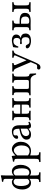

<svg xmlns="http://www.w3.org/2000/svg" viewBox="1748 -2486 972 4508"><g transform="rotate(-90 2234.0 -232.0)"><path d="M121.1 -222.2Q121.1 -194.8 123.5 -169.7Q126 -144.5 132.8 -118.4Q139.6 -92.3 150.4 -73.2Q161.1 -54.2 179.4 -42Q197.8 -29.8 221.2 -29.8Q260.7 -29.8 289.1 -74.2V-361.8Q258.8 -398.9 226.1 -398.9Q121.1 -398.9 121.1 -222.2ZM368.2 -356.9V-67.9Q394 -29.8 433.1 -29.8Q458 -29.8 477.1 -40.3Q496.1 -50.8 507.1 -67.1Q518.1 -83.5 524.9 -107.9Q531.7 -132.3 533.9 -155.8Q536.1 -179.2 536.1 -208Q536.1 -243.7 532 -273.9Q527.8 -304.2 517.8 -334.2Q507.8 -364.3 487.3 -381.6Q466.8 -398.9 437 -398.9Q397 -398.9 368.2 -356.9ZM39.1 -192.9Q39.1 -251 53.7 -298.6Q68.4 -346.2 93 -376.2Q117.7 -406.2 148.9 -422.6Q180.2 -439 214.8 -439Q258.3 -439 289.1 -404.8V-559.1Q289.1 -579.6 288.6 -591.3Q288.1 -603 285.2 -612.8Q282.2 -622.6 279.1 -627Q275.9 -631.3 267.1 -634.8Q258.3 -638.2 250.2 -639.2Q242.2 -640.1 225.1 -641.1Q220.7 -645.5 219.2 -655Q217.8 -664.6 219.2 -670.9Q249 -672.9 294.7 -681.9Q340.3 -690.9 358.9 -698.2Q372.1 -698.2 372.1 -688Q368.2 -647.9 368.2 -583V-394Q404.8 -439 464.8 -439Q513.2 -439 548.6 -410.4Q584 -381.8 601.1 -336.2Q618.2 -290.5 618.2 -233.9Q618.2 -167 596.2 -111.3Q574.2 -55.7 533.9 -22.9Q493.7 9.8 442.9 9.8Q397 9.8 368.2 -19V109.9Q368.2 142.1 370.4 158.9Q372.6 175.8 381.6 185.5Q390.6 195.3 402.3 197.5Q414.1 199.7 439.9 201.2Q444.3 205.6 444.3 217.5Q444.3 229.5 439.9 233.9Q373.5 231.9 329.1 231.9Q287.1 231.9 216.8 233.9Q212.4 229.5 212.4 217.5Q212.4 205.6 216.8 201.2Q242.7 199.7 254.4 197.5Q266.1 195.3 275.4 185.5Q284.7 175.8 286.9 158.9Q289.1 142.1 289.1 109.9V-29.8Q252.4 9.8 192.9 9.8Q121.1 9.8 80.1 -48.8Q39.1 -107.4 39.1 -192.9Z M838.9 -312V-61Q889.6 -23.9 932.6 -23.9Q972.7 -23.9 1001.5 -40.8Q1030.3 -57.6 1045.4 -85.7Q1060.5 -113.8 1067.1 -144Q1073.7 -174.3 1073.7 -208Q1073.7 -290.5 1038.8 -341.8Q1003.9 -393.1 954.6 -393.1Q903.8 -393.1 838.9 -312ZM686.5 233.9Q682.1 229.5 682.1 217.5Q682.1 205.6 686.5 201.2Q703.6 200.2 713.1 199Q722.7 197.8 732.2 194.1Q741.7 190.4 745.8 185.1Q750 179.7 753.4 169.2Q756.8 158.7 757.8 145Q758.8 131.3 758.8 109.9V-316.9Q758.8 -339.4 756.6 -351.3Q754.4 -363.3 746.1 -370.6Q737.8 -377.9 727.3 -380.4Q716.8 -382.8 693.8 -384.8Q692.4 -389.6 691.4 -398.9Q690.4 -408.2 691.9 -413.1Q767.6 -422.9 814.9 -441.9Q825.2 -441.9 826.7 -434.1Q835 -387.2 836.9 -356.9H839.8Q871.6 -392.1 910.6 -415.5Q949.7 -439 982.9 -439Q1032.2 -439 1073.5 -410.2Q1114.7 -381.3 1137.2 -334.5Q1159.7 -287.6 1159.7 -234.9Q1159.7 -167.5 1134.3 -112.5Q1108.9 -57.6 1057.9 -23.9Q1006.8 9.8 939 9.8Q918.9 9.8 889.6 4.2Q860.4 -1.5 838.9 -8.8V109.9Q838.9 131.3 839.8 145Q840.8 158.7 844.2 169.2Q847.7 179.7 851.6 185.1Q855.5 190.4 865 194.1Q874.5 197.8 884 199Q893.6 200.2 910.6 201.2Q915 205.6 915 217.5Q915 229.5 910.6 233.9Q844.2 231.9 798.8 231.9Q752.9 231.9 686.5 233.9Z M1466.3 -79.1V-232.9L1387.2 -211.9Q1360.4 -204.6 1341.3 -192.9Q1322.3 -181.2 1312 -167Q1301.8 -152.8 1297.1 -138.4Q1292.5 -124 1292.5 -108.9Q1292.5 -77.1 1311 -54Q1329.6 -30.8 1364.3 -30.8Q1409.2 -30.8 1466.3 -79.1ZM1466.3 -47.9H1464.4L1444.3 -32.2Q1414.1 -7.3 1389.2 1.2Q1364.3 9.8 1334.5 9.8Q1209.5 9.8 1209.5 -98.1Q1209.5 -147.9 1255.1 -186.8Q1300.8 -225.6 1374.5 -243.2L1466.3 -265.1Q1466.3 -338.4 1446.8 -372.1Q1427.2 -405.8 1385.3 -405.8Q1342.3 -405.8 1325.2 -396Q1308.1 -386.2 1308.1 -360.8Q1308.1 -353 1309.8 -344Q1311.5 -335 1311.5 -332Q1311.5 -316.9 1297.6 -304.4Q1283.7 -292 1263.2 -292Q1228.5 -292 1228.5 -326.2Q1228.5 -355 1252.7 -381.3Q1276.9 -407.7 1317.1 -423.3Q1357.4 -439 1401.4 -439Q1471.2 -439 1508.8 -396Q1546.4 -353 1546.4 -270V-123Q1546.4 -80.1 1551.5 -59.1Q1556.6 -38.1 1575.2 -38.1Q1594.2 -38.1 1613.3 -54.2Q1627 -46.9 1630.4 -26.9Q1613.8 -11.2 1588.1 -0.7Q1562.5 9.8 1535.2 9.8Q1501 9.8 1486.3 -5.4Q1471.7 -20.5 1466.3 -47.9Z M1667 2Q1662.6 -2.4 1662.6 -14.4Q1662.6 -26.4 1667 -30.8Q1685.1 -32.2 1693.8 -33.4Q1702.6 -34.7 1712.4 -38.3Q1722.2 -42 1726.1 -47.1Q1730 -52.2 1733.6 -62.7Q1737.3 -73.2 1738 -86.9Q1738.8 -100.6 1738.8 -122.1V-307.1Q1738.8 -328.6 1738 -342.3Q1737.3 -356 1733.6 -366.5Q1730 -377 1726.1 -382.3Q1722.2 -387.7 1712.4 -391.1Q1702.6 -394.5 1693.6 -395.8Q1684.6 -397 1667 -397.9Q1662.6 -402.3 1662.6 -414.6Q1662.6 -426.8 1667 -431.2Q1747.1 -429.2 1777.8 -429.2Q1809.6 -429.2 1885.7 -431.2Q1890.1 -426.8 1890.1 -414.6Q1890.1 -402.3 1885.7 -397.9Q1867.7 -396.5 1859.1 -395.5Q1850.6 -394.5 1841.3 -390.6Q1832 -386.7 1828.6 -382.1Q1825.2 -377.4 1822 -366.5Q1818.8 -355.5 1818.4 -342.5Q1817.9 -329.6 1817.9 -307.1V-242.2H2031.7V-307.1Q2031.7 -329.6 2031.2 -342.5Q2030.8 -355.5 2027.6 -366.5Q2024.4 -377.4 2021 -382.3Q2017.6 -387.2 2008.3 -390.9Q1999 -394.5 1990.2 -395.8Q1981.4 -397 1963.9 -397.9Q1959.5 -402.3 1959.5 -414.6Q1959.5 -426.8 1963.9 -431.2Q2042 -429.2 2070.8 -429.2Q2147.5 -429.2 2182.6 -431.2Q2187 -426.8 2187 -414.6Q2187 -402.3 2182.6 -397.9Q2164.6 -396.5 2155.8 -395.3Q2147 -394 2137.2 -390.6Q2127.4 -387.2 2123.8 -382.1Q2120.1 -377 2116.2 -366.5Q2112.3 -356 2111.6 -342.3Q2110.8 -328.6 2110.8 -307.1V-122.1Q2110.8 -100.6 2111.6 -86.9Q2112.3 -73.2 2116 -62.5Q2119.6 -51.8 2123.5 -46.6Q2127.4 -41.5 2137 -37.8Q2146.5 -34.2 2155.8 -33Q2165 -31.7 2182.6 -30.8Q2187 -26.4 2187 -14.4Q2187 -2.4 2182.6 2Q2104.5 0 2071.8 0Q2036.1 0 1963.9 2Q1959.5 -2.4 1959.5 -14.4Q1959.5 -26.4 1963.9 -30.8Q1981.4 -32.2 1990.2 -33.4Q1999 -34.7 2008.3 -38.3Q2017.6 -42 2021 -46.9Q2024.4 -51.8 2027.6 -62.7Q2030.8 -73.7 2031.2 -86.7Q2031.7 -99.6 2031.7 -122.1V-209H1817.9V-122.1Q1817.9 -99.6 1818.4 -86.7Q1818.8 -73.7 1822 -62.7Q1825.2 -51.8 1828.6 -46.6Q1832 -41.5 1841.1 -37.8Q1850.1 -34.2 1859.1 -33Q1868.2 -31.7 1885.7 -30.8Q1890.1 -26.4 1890.1 -14.4Q1890.1 -2.4 1885.7 2Q1813.5 0 1778.8 0Q1747.1 0 1667 2Z M2252.9 2Q2248.5 -2.4 2248.5 -14.4Q2248.5 -26.4 2252.9 -30.8Q2276.4 -32.2 2287.4 -34.9Q2298.3 -37.6 2307.1 -47.1Q2315.9 -56.6 2318.4 -73.5Q2320.8 -90.3 2320.8 -122.1V-307.1Q2320.8 -349.6 2315.7 -367.2Q2310.5 -384.8 2298.8 -390.4Q2287.1 -396 2256.8 -397.9Q2252.9 -402.3 2252.9 -414.6Q2252.9 -426.8 2256.8 -431.2Q2312.5 -429.2 2359.9 -429.2Q2412.1 -429.2 2461.9 -431.2Q2465.8 -426.8 2465.8 -414.6Q2465.8 -402.3 2461.9 -397.9Q2444.3 -396.5 2435.3 -394.5Q2426.3 -392.6 2418 -387.9Q2409.7 -383.3 2406.5 -373.3Q2403.3 -363.3 2401.6 -347.9Q2399.9 -332.5 2399.9 -307.1V-89.8Q2399.9 -59.1 2407.7 -49.1Q2415.5 -39.1 2442.9 -39.1H2568.8Q2595.7 -39.1 2603.3 -51Q2610.8 -63 2610.8 -89.8V-307.1Q2610.8 -328.6 2610.1 -342Q2609.4 -355.5 2606.2 -366Q2603 -376.5 2599.6 -381.6Q2596.2 -386.7 2587.9 -390.4Q2579.6 -394 2572 -395.3Q2564.5 -396.5 2549.8 -397.9Q2545.4 -402.3 2545.4 -414.6Q2545.4 -426.8 2549.8 -431.2Q2609.4 -429.2 2649.9 -429.2Q2698.2 -429.2 2757.8 -431.2Q2762.2 -426.8 2762.2 -414.6Q2762.2 -402.3 2757.8 -397.9Q2738.8 -396.5 2729.2 -394.8Q2719.7 -393.1 2710.4 -388.2Q2701.2 -383.3 2697.8 -373.3Q2694.3 -363.3 2692.1 -347.9Q2689.9 -332.5 2689.9 -307.1V-122.1Q2689.9 -84 2695.6 -64Q2701.2 -43.9 2708 -38.8Q2714.8 -33.7 2729 -30.8Q2757.8 -24.9 2758.8 -4.9L2764.6 127.9Q2753.4 132.3 2738.8 128.9Q2704.1 0 2612.8 0H2360.8Q2312.5 0 2252.9 2Z M2855.5 190.9Q2856.4 174.8 2866.5 163.3Q2876.5 151.9 2892.6 151.9Q2897.5 151.9 2907.7 153.3Q2918 154.8 2927.2 154.8Q2965.3 154.8 2977.5 126L3029.3 4.9L2889.6 -323.2Q2870.6 -367.7 2856.2 -380.9Q2841.8 -394 2810.5 -397.9Q2806.2 -402.3 2806.2 -414.6Q2806.2 -426.8 2810.5 -431.2Q2850.6 -429.2 2891.6 -429.2Q2930.2 -429.2 3004.4 -431.2Q3008.8 -426.8 3008.8 -414.6Q3008.8 -402.3 3004.4 -397.9Q2987.8 -397 2977.8 -393.6Q2967.8 -390.1 2963.1 -385.7Q2958.5 -381.3 2959 -372.6Q2959.5 -363.8 2962.2 -355.7Q2964.8 -347.7 2971.2 -333L3072.3 -95.2L3183.6 -353Q3187.5 -361.8 3188 -368.7Q3188.5 -375.5 3185.3 -380.1Q3182.1 -384.8 3177.7 -387.9Q3173.3 -391.1 3165.5 -393.1Q3157.7 -395 3151.1 -396Q3144.5 -397 3135.3 -397.9Q3130.9 -402.3 3130.9 -414.6Q3130.9 -426.8 3135.3 -431.2Q3194.8 -429.2 3226.6 -429.2Q3257.3 -429.2 3297.4 -431.2Q3301.8 -426.8 3301.8 -414.6Q3301.8 -402.3 3297.4 -397.9Q3263.2 -393.6 3247.1 -380.4Q3231 -367.2 3216.3 -334L3039.6 74.2Q2996.6 173.3 2971.4 202.6Q2946.3 231.9 2901.4 231.9Q2881.3 231.9 2867.9 220Q2854.5 208 2855.5 190.9Z M3522.9 9.8Q3506.8 9.8 3486.3 6.8Q3465.8 3.9 3441.9 -2.9Q3418 -9.8 3398.2 -20Q3378.4 -30.3 3365.2 -46.6Q3352.1 -63 3352.1 -83Q3352.1 -94.7 3365.5 -104.2Q3378.9 -113.8 3393.1 -113.8Q3424.3 -113.8 3438 -82Q3446.3 -64.9 3450.7 -57.4Q3455.1 -49.8 3464.6 -40.5Q3474.1 -31.2 3487.5 -28.1Q3501 -24.9 3522 -24.9Q3571.3 -24.9 3593.3 -46.6Q3615.2 -68.4 3615.2 -116.2Q3615.2 -210.9 3526.9 -210.9Q3513.7 -210.9 3497.3 -208Q3481 -205.1 3472.2 -205.1Q3464.4 -205.1 3458.3 -210.2Q3452.1 -215.3 3452.1 -226.1Q3452.1 -237.3 3457.8 -242.7Q3463.4 -248 3471.2 -248Q3481 -248 3498.8 -245.1Q3516.6 -242.2 3525.9 -242.2Q3544.4 -242.2 3557.9 -247.8Q3571.3 -253.4 3578.6 -261.5Q3585.9 -269.5 3590.3 -282.2Q3594.7 -294.9 3595.9 -305.9Q3597.2 -316.9 3597.2 -331.1Q3597.2 -364.3 3579.8 -384Q3562.5 -403.8 3523.9 -403.8Q3493.7 -403.8 3471.7 -394.5Q3449.7 -385.3 3435.3 -366.9Q3420.9 -348.6 3412.8 -331.5Q3404.8 -314.5 3396 -288.1Q3380.4 -286.1 3369.1 -292Q3369.1 -346.7 3382.3 -411.1Q3394.5 -413.1 3449.7 -426Q3504.9 -439 3536.1 -439Q3604.5 -439 3640.9 -412.6Q3677.2 -386.2 3677.2 -336.9Q3677.2 -262.7 3600.1 -233.9V-231Q3701.2 -213.9 3701.2 -119.1Q3701.2 9.8 3522.9 9.8Z M3930.7 -224.1V-76.2Q3930.7 -50.3 3945.1 -40.5Q3959.5 -30.8 3996.6 -30.8Q4019 -30.8 4035.6 -34.4Q4052.2 -38.1 4067.6 -47.6Q4083 -57.1 4091.3 -76.9Q4099.6 -96.7 4099.6 -126Q4099.6 -224.1 4001.5 -224.1ZM3779.8 2Q3775.4 -2.4 3775.4 -14.4Q3775.4 -26.4 3779.8 -30.8Q3797.9 -32.2 3806.6 -33.4Q3815.4 -34.7 3825.2 -38.3Q3835 -42 3838.9 -47.1Q3842.8 -52.2 3846.4 -62.7Q3850.1 -73.2 3850.8 -86.9Q3851.6 -100.6 3851.6 -122.1V-307.1Q3851.6 -328.6 3850.8 -342.3Q3850.1 -356 3846.4 -366.5Q3842.8 -377 3838.9 -382.3Q3835 -387.7 3825.2 -391.1Q3815.4 -394.5 3806.4 -395.8Q3797.4 -397 3779.8 -397.9Q3775.4 -402.3 3775.4 -414.6Q3775.4 -426.8 3779.8 -431.2Q3846.2 -429.2 3890.6 -429.2Q3934.1 -429.2 4002.4 -431.2Q4006.8 -426.8 4006.8 -414.6Q4006.8 -402.3 4002.4 -397.9Q3984.4 -396.5 3975.6 -395.3Q3966.8 -394 3957 -390.4Q3947.3 -386.7 3943.6 -381.6Q3939.9 -376.5 3936 -366Q3932.1 -355.5 3931.4 -341.8Q3930.7 -328.1 3930.7 -306.2V-256.8H4002.4Q4185.5 -256.8 4185.5 -136.2Q4185.5 -59.1 4139.2 -28.6Q4092.8 2 3995.6 2Q3975.1 2 3943.6 1Q3912.1 0 3891.6 0Q3846.2 0 3779.8 2ZM4361.8 -307.1V-122.1Q4361.8 -100.6 4362.5 -86.9Q4363.3 -73.2 4366.9 -62.5Q4370.6 -51.8 4374.5 -46.6Q4378.4 -41.5 4387.9 -37.8Q4397.5 -34.2 4406.7 -33Q4416 -31.7 4433.6 -30.8Q4438 -26.4 4438 -14.4Q4438 -2.4 4433.6 2Q4369.1 0 4322.8 0Q4276.9 0 4210.4 2Q4206.1 -2.4 4206.1 -14.4Q4206.1 -26.4 4210.4 -30.8Q4228.5 -32.2 4237.3 -33.4Q4246.1 -34.7 4256.1 -38.3Q4266.1 -42 4269.8 -47.1Q4273.4 -52.2 4277.3 -62.7Q4281.2 -73.2 4282 -86.9Q4282.7 -100.6 4282.7 -122.1V-307.1Q4282.7 -328.6 4281.7 -342.3Q4280.8 -356 4277.1 -366.5Q4273.4 -377 4269.5 -382.3Q4265.6 -387.7 4255.9 -391.1Q4246.1 -394.5 4237.1 -395.8Q4228 -397 4210.4 -397.9Q4206.1 -402.3 4206.1 -414.6Q4206.1 -426.8 4210.4 -431.2Q4276.9 -429.2 4321.8 -429.2Q4365.2 -429.2 4433.6 -431.2Q4438 -426.8 4438 -414.6Q4438 -402.3 4433.6 -397.9Q4415.5 -396.5 4406.7 -395.3Q4397.9 -394 4388.2 -390.6Q4378.4 -387.2 4374.8 -382.1Q4371.1 -377 4367.2 -366.5Q4363.3 -356 4362.5 -342.3Q4361.8 -328.6 4361.8 -307.1Z"/></g></svg>

Font: Common Serif
Style: Regular
Weight: 400
Designer: Philipp H. Poll, Khaled Hosny
Foundry: Stefan Peev, Context Ltd.
Version: Version 1.026